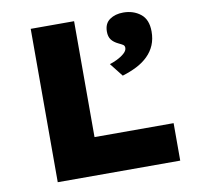

<svg xmlns="http://www.w3.org/2000/svg" viewBox="-78 -781 890 863"><g transform="rotate(-10 366.5 -350.0)"><path d="M117 0V-700H315V-171H676V0ZM488 -421 440 -482Q454 -486 473 -495Q492 -504 506.5 -516.5Q521 -529 521 -542Q521 -552 514 -556.5Q507 -561 494 -567Q473 -577 462.5 -591Q452 -605 452 -628Q452 -665 477 -682.5Q502 -700 539 -700Q585 -700 617.5 -674.5Q650 -649 650 -594Q650 -560 638.5 -532.5Q627 -505 605 -483.5Q583 -462 553.5 -447Q524 -432 488 -421Z"/></g></svg>

Font: Lexend Exa ExtraBold
Style: Regular
Weight: 800
Designer: Bonnie Shaver-Troup, Thomas Jockin
Foundry: Lexend
Version: Version 1.007